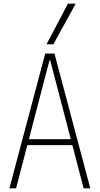

<svg xmlns="http://www.w3.org/2000/svg" viewBox="-20 -1020 540 1040"><path d="M31 0 225 -730H275L469 0H433L252 -693H248L67 0ZM114 -234V-266H386V-234ZM269 -780H232L348 -1000H390Z"/></svg>

Font: M PLUS 1 Code ExtraLight
Style: Regular
Weight: 250
Designer: Coji Morishita
Foundry: UNDERFOREST DESIGN
Version: Version 1.002